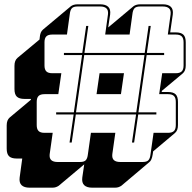

<svg xmlns="http://www.w3.org/2000/svg" viewBox="-20 -750 890 889"><path d="M649 -495H370L332 -230H611ZM554 -411 540 -314H427L441 -411ZM302 -90 321 -220H240V-230H322L360 -495H276V-505H361L379 -630H389L371 -505H650L668 -630H678L660 -505H740V-495H659L621 -230H704V-220H620L601 -90H591L610 -220H331L312 -90ZM387 -36 401 -135H514L500 -36Q498 -17 507.5 -8.5Q517 0 536 0H641Q660 0 667.5 -8.5Q675 -17 677 -36L691 -135H758Q777 -135 785.5 -143.5Q794 -152 794 -171V-278Q794 -297 785.5 -305.5Q777 -314 758 -314H717L731 -411H794Q813 -411 821.5 -419.5Q830 -428 830 -447V-554Q830 -573 821.5 -581.5Q813 -590 794 -590H757L770 -684Q772 -703 762.5 -711.5Q753 -720 734 -720H629Q610 -720 602.5 -711.5Q595 -703 593 -684L580 -590H467L480 -684Q482 -703 472.5 -711.5Q463 -720 444 -720H339Q320 -720 312.5 -711.5Q305 -703 303 -684L290 -590H222Q203 -590 194.5 -581.5Q186 -573 186 -554V-447Q186 -428 194.5 -419.5Q203 -411 222 -411H264L250 -314H186Q167 -314 158.5 -305.5Q150 -297 150 -278V-171Q150 -152 158.5 -143.5Q167 -135 186 -135H224L210 -36Q208 -17 217.5 -8.5Q227 0 246 0H351Q370 0 377.5 -8.5Q385 -17 387 -36ZM252 110Q246 114 239 116.5Q232 119 222 119H117Q92 119 80 107.5Q68 96 71 72L83 -16H57Q33 -16 22 -26.5Q11 -37 11 -62V-169Q11 -182 14.5 -191Q18 -200 25 -206L123 -288V-292H93Q69 -292 58 -302.5Q47 -313 47 -338V-445Q47 -458 50.5 -467Q54 -476 61 -482L163 -567L164 -576Q165 -589 168.5 -598Q172 -607 179 -613L308 -721Q313 -725 321 -727.5Q329 -730 339 -730H444Q469 -730 481 -718.5Q493 -707 490 -683L481 -623L598 -721Q603 -725 611 -727.5Q619 -730 629 -730H734Q759 -730 771 -718.5Q783 -707 780 -683L768 -600H794Q818 -600 829 -589.5Q840 -579 840 -554V-447Q840 -434 836.5 -425Q833 -416 826 -410L729 -329V-324H758Q782 -324 793 -313.5Q804 -303 804 -278V-171Q804 -158 800.5 -149Q797 -140 790 -134L689 -49L687 -35Q685 -22 681 -12.5Q677 -3 671 1L542 110Q536 114 529 116.5Q522 119 512 119H407Q382 119 370 107.5Q358 96 361 72L370 11Z"/></svg>

Font: Bungee Shade
Style: Regular
Weight: 400
Designer: David Jonathan Ross
Foundry: David Jonathan Ross
Version: Version 1.000;PS 1.0;hotconv 1.0.72;makeotf.lib2.5.5900